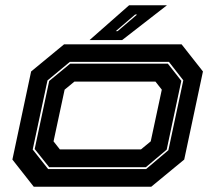

<svg xmlns="http://www.w3.org/2000/svg" viewBox="-20 -708 816 728"><path d="M108 0 27 -103 98 -437 223 -540H668.5L749.5 -437L678.5 -103L553.5 0ZM162.5 -67H534L618.5 -138.5L675 -403.5L620.5 -473.5H245L160 -403L104 -141ZM166.5 -74 111.5 -143 166.5 -401 246 -466.5H616.5L667.5 -401.5L612 -140.5L533 -74ZM207 -141.5H514.5L551.5 -172L593.5 -368L569.5 -398.5H262L225 -368L183 -172ZM319.5 -556 469.5 -688H613L443 -556ZM419 -590H426L500 -653H492.5Z"/></svg>

Font: Tourney Expanded ExtraBold
Style: Italic
Weight: 800
Width: 7
Italic angle: -12°
Designer: Tyler Finck
Foundry: Etcetera Type Co
Version: Version 1.010; ttfautohint (v1.8.3)